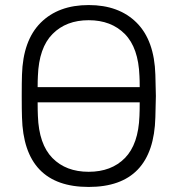

<svg xmlns="http://www.w3.org/2000/svg" viewBox="-20 -730 702 760"><path d="M595 -434Q597 -374 597 -350Q597 -326 595 -266Q588 10 331 10Q74 10 67 -266Q66 -296 66 -350Q66 -404 67 -434Q71 -570 141 -640Q211 -710 331 -710Q451 -710 521 -640Q591 -570 595 -434ZM331 -650Q242 -650 188 -595.5Q134 -541 130 -429Q129 -413 129 -385H533Q533 -413 532 -429Q528 -541 474 -595.5Q420 -650 331 -650ZM331 -50Q421 -50 474.5 -104.5Q528 -159 532 -271Q533 -291 533 -325H129Q129 -291 130 -271Q134 -159 187.5 -104.5Q241 -50 331 -50Z"/></svg>

Font: Rubik AZ
Style: Regular
Weight: 300
Designer: Hubert and Fischer
Foundry: Hubert & Fischer
Version: Version 2.000